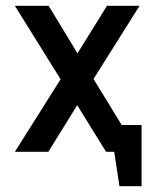

<svg xmlns="http://www.w3.org/2000/svg" viewBox="-20 -521 529 659"><path d="M361 -92V0H372L390 118H466V-92ZM246 -338 147 -501H31L188 -249L31 0H146L245 -160L344 0H454L301 -250L459 -501H347Z"/></svg>

Font: Advent Pro SemiBold
Style: Regular
Weight: 600
Designer: VivaRado, Andreas Kalpakidis
Foundry: VivaRado, Andreas Kalpakidis
Version: Version 3.000